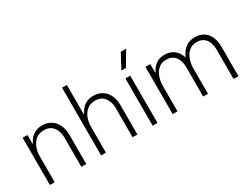

<svg xmlns="http://www.w3.org/2000/svg" viewBox="-69 -1321 2414 1866"><g transform="rotate(-30 1138.0 -388.5)"><path d="M80 0V-530H134V-431H138Q146 -450 165 -475.5Q184 -501 218 -520.5Q252 -540 303 -540Q361 -540 402.5 -512.5Q444 -485 466 -437.5Q488 -390 488 -330V0H433V-328Q433 -398 397.5 -444.5Q362 -491 294 -491Q238 -491 203 -461Q168 -431 151 -386Q134 -341 134 -294V0Z M655 0V-760H709V-431H713Q721 -450 740 -475.5Q759 -501 792.5 -520.5Q826 -540 877 -540Q936 -540 977.5 -512.5Q1019 -485 1040.5 -437.5Q1062 -390 1062 -330V0H1008V-328Q1008 -398 972.5 -444.5Q937 -491 868 -491Q813 -491 777.5 -461Q742 -431 725.5 -386Q709 -341 709 -294V0Z M1288 -615 1238 -616 1324 -777H1384ZM1233 0V-530H1287V0Z M1458 0V-530H1512V-435H1516Q1525 -453 1544 -478Q1563 -503 1595.5 -521.5Q1628 -540 1677 -540Q1738 -540 1780.5 -507.5Q1823 -475 1841 -417H1843Q1856 -448 1879 -476.5Q1902 -505 1936 -522.5Q1970 -540 2019 -540Q2100 -540 2148 -483.5Q2196 -427 2196 -327V0H2141V-325Q2141 -405 2106 -447.5Q2071 -490 2009 -490Q1955 -490 1921 -460Q1887 -430 1870.5 -383Q1854 -336 1854 -284V0H1800V-325Q1800 -405 1764.5 -447.5Q1729 -490 1667 -490Q1613 -490 1579 -460Q1545 -430 1528.5 -383Q1512 -336 1512 -284V0Z"/></g></svg>

Font: Be Vietnam Pro ExtraLight
Style: Regular
Weight: 200
Designer: Lam Bao, Tony Le, Vietanh Nguyen
Foundry: Yellow Type Foundry
Version: Version 1.002; ttfautohint (v1.8.3)